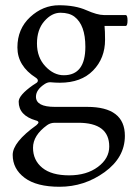

<svg xmlns="http://www.w3.org/2000/svg" viewBox="-20 -445 510 738"><path d="M28.8 150.4Q28.8 101.6 120.1 36.1Q127.9 29.3 127.9 25.4Q127 20 118.2 18.1Q51.8 -1 51.8 -54.2Q51.8 -79.1 107.4 -118.2Q112.3 -121.6 118.9 -125.5Q125.5 -129.4 125.5 -135.3Q125.5 -141.1 118.2 -146Q46.9 -191.4 46.9 -262.7Q46.9 -334 95.9 -379.4Q145 -424.8 207 -424.8Q269 -424.8 311.5 -406Q354 -387.2 378.9 -387.2H462.9Q470.2 -387.2 470.2 -366.2Q470.2 -345.2 462.9 -345.2H381.8Q383.8 -327.1 383.8 -292Q383.8 -221.2 337.9 -174.1Q292 -127 210 -127Q193.8 -127 172.9 -128.9Q162.6 -128.9 151.9 -122.1Q118.2 -100.1 118.2 -73.2Q118.2 -34.2 190.9 -34.2H314.9Q460 -34.2 460 77.1Q460 160.2 382.1 216.6Q304.2 272.9 209 272.9Q120.6 272.9 74.7 238.5Q28.8 204.1 28.8 150.4ZM106.9 123Q106.9 170.9 142.6 200Q178.2 229 245.6 229Q313 229 356.4 196.5Q399.9 164.1 399.9 118.2Q399.9 26.9 280.8 26.9H190.9Q173.8 26.9 161.1 36.1Q106.9 75.2 106.9 123ZM122.1 -277.8Q122.1 -224.6 154.3 -190.2Q186.5 -155.8 225.1 -155.8Q308.1 -155.8 308.1 -265.1Q308.1 -349.1 266.1 -380.9Q246.1 -396 212.4 -396Q178.7 -396 150.4 -363.5Q122.1 -331.1 122.1 -277.8Z"/></svg>

Font: Junicode
Style: Regular
Weight: 400
Designer: Peter S. Baker
Foundry: Briery Creek Software
Version: Version 0.7.2